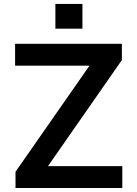

<svg xmlns="http://www.w3.org/2000/svg" viewBox="-20 -948 693 968"><path d="M259.2 -928.3V-803.3H395.6V-928.3ZM58.2 0H596.6V-110.4H221.9L594.5 -645.2V-727.3H56.1V-616.8H431.1L58.2 -82Z"/></svg>

Font: TID UI Semi Bold
Style: Regular
Weight: 600
Designer: The TID Project Authors
Foundry: Bakken & Bæck
Version: Version 1.001;hotconv 1.0.109;makeotfexe 2.5.65596